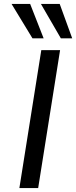

<svg xmlns="http://www.w3.org/2000/svg" viewBox="-20 -961 389 981"><path d="M79 0 191 -705H287L175 0ZM291 -765 189 -941H285L349 -765ZM146 -765 39 -941H134L203 -765Z"/></svg>

Font: Nunito Sans 7pt SemiExpanded
Style: Italic
Weight: 400
Width: 6
Italic angle: -9°
Designer: Vernon Adams
Foundry: Vernon Adams
Version: Version 3.101;gftools[0.9.27]